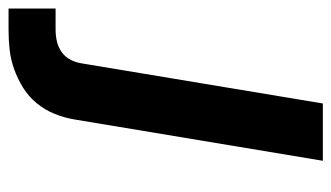

<svg xmlns="http://www.w3.org/2000/svg" viewBox="-292 -377 775 449"><g transform="rotate(90 95.5 -152.5)"><path d="M-109 215V105H-59Q-46 105 -32.5 102Q-19 99 -7.5 91Q4 83 10.5 70.5Q17 58 19 45L113 -520H247L150 63Q146 86 137 108Q128 130 112.5 149Q97 168 76 181Q55 194 32.5 202Q10 210 -13 212.5Q-36 215 -59 215Z"/></g></svg>

Font: Iosevka Aile Extrabold
Style: Italic
Weight: 800
Italic angle: -9°
Designer: Belleve Invis
Foundry: Belleve Invis
Version: Version 31.1.0; ttfautohint (v1.8.4)